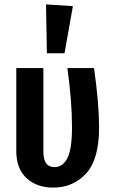

<svg xmlns="http://www.w3.org/2000/svg" viewBox="-20 -838 512 872"><path d="M430 -258Q430 -114 371 -50Q312 14 222 14Q147 14 100.5 -29Q54 -72 54 -152V-529H177V-151Q177 -114 189.5 -96.5Q202 -79 228 -79Q264 -79 285.5 -118.5Q307 -158 307 -262Q307 -377 286 -529H407Q430 -368 430 -258ZM311 -810 273 -596H193L189 -818Z"/></svg>

Font: Fira Sans Compressed Medium
Style: Regular
Weight: 500
Width: 1
Designer: bBox Type GmbH & Carrois Corporate GbR & Edenspiekermann AG
Foundry: bBox Type GmbH & Carrois Corporate GbR & Edenspiekermann AG
Version: Version 4.301